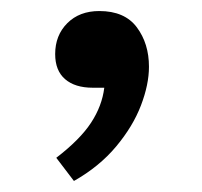

<svg xmlns="http://www.w3.org/2000/svg" viewBox="-20 -158 367 348"><path d="M114 170 82 128Q125 95 145 64.5Q165 34 169 1H148Q116 1 98 -14.5Q80 -30 80 -60Q80 -94 102 -116Q124 -138 160 -138Q206 -138 228 -108.5Q250 -79 250 -37Q250 -5 235.5 33Q221 71 190.5 107.5Q160 144 114 170Z"/></svg>

Font: Literata Medium
Style: Regular
Weight: 500
Designer: Latin by Veronika Burian and Jose Scaglione. Greek by Irene Vlachou. Cyrillic by Vera Evstafieva.
Foundry: TypeTogether
Version: Version 3.103; ttfautohint (v1.8.4.7-5d5b);gftools[0.9.29]